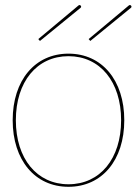

<svg xmlns="http://www.w3.org/2000/svg" viewBox="-20 -734 540 757"><path d="M131 -580 137.5 -572.5 298 -703.5C301.5 -706.5 299.5 -710.5 298 -712C296.5 -713.5 293 -715.5 289.5 -712.5ZM329.5 -580 336 -572.5 496.5 -703.5C500 -706.5 498 -710.5 496.5 -712C495 -713.5 491.5 -715.5 488 -712.5ZM250 -522.5C118 -522.5 30 -417.5 30 -260C30 -102.5 118 2.5 250 2.5C382 2.5 470 -102.5 470 -260C470 -417.5 382 -522.5 250 -522.5ZM250 -512.5C374.5 -512.5 457.5 -411.5 457.5 -260C457.5 -108.5 374.5 -7.5 250 -7.5C125.5 -7.5 42.5 -108.5 42.5 -260C42.5 -411.5 125.5 -512.5 250 -512.5Z"/></svg>

Font: ZnikomitSC
Style: Regular
Weight: 100
Designer: gluk
Foundry: gluk
Version: Version 0.55